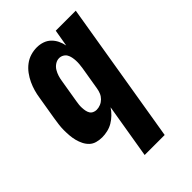

<svg xmlns="http://www.w3.org/2000/svg" viewBox="-218 -624 936 936"><g transform="rotate(-45 250.0 -156.5)"><path d="M214 215 261 -67Q250 -50 235 -35.5Q220 -21 203 -11Q186 -1 166.5 3.5Q147 8 129 8Q110 8 92 3Q74 -2 61.5 -14Q49 -26 41 -42Q33 -58 28.5 -75.5Q24 -93 22.5 -111.5Q21 -130 21 -149Q21 -168 23.5 -187Q26 -206 29 -225L49 -345Q52 -366 58 -387Q64 -408 73.5 -428.5Q83 -449 97 -468Q111 -487 129.5 -501Q148 -515 169.5 -521.5Q191 -528 213 -528Q234 -528 253 -521.5Q272 -515 286 -501.5Q300 -488 308.5 -470.5Q317 -453 321 -433L336 -520H474L352 215ZM204 -106Q218 -106 231.5 -111.5Q245 -117 255.5 -127.5Q266 -138 271.5 -151.5Q277 -165 279 -178L299 -298Q301 -311 302 -323Q303 -335 302.5 -347Q302 -359 299.5 -371Q297 -383 291.5 -392.5Q286 -402 275.5 -408Q265 -414 253 -414Q238 -414 224.5 -405Q211 -396 203 -382.5Q195 -369 190.5 -354.5Q186 -340 184 -326L164 -206Q162 -195 161 -184.5Q160 -174 160.5 -163.5Q161 -153 163 -142.5Q165 -132 170 -123.5Q175 -115 184.5 -110.5Q194 -106 204 -106Z"/></g></svg>

Font: Iosevka SS04 Heavy
Style: Italic
Weight: 900
Italic angle: -9°
Monospace: yes
Designer: Belleve Invis
Foundry: Belleve Invis
Version: Version 19.0.0; ttfautohint (v1.8.4)